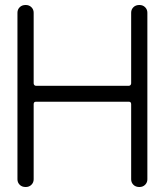

<svg xmlns="http://www.w3.org/2000/svg" viewBox="-20 -750 661 770"><path d="M539 0Q524 0 515 -9Q506 -18 506 -31V-332Q506 -342 497 -342H124Q115 -342 115 -332V-31Q115 -18 106 -9Q97 0 83 0Q68 0 59 -9Q50 -18 50 -31V-699Q50 -712 59 -721Q68 -730 83 -730Q97 -730 106 -721Q115 -712 115 -699V-416Q115 -412 117.5 -409Q120 -406 124 -406H497Q501 -406 503.5 -409Q506 -412 506 -416V-699Q506 -712 515 -721Q524 -730 539 -730Q553 -730 562 -721Q571 -712 571 -699V-31Q571 -18 562 -9Q553 0 539 0Z"/></svg>

Font: Gardens CM
Style: Regular
Weight: 400
Designer: Created by: Aleksander Shevchuk, 2010. Modifed by: Daren Olsen, 2020.
Foundry: High-Logic / FontCreator v.13.0.0 build 2663 (64-bit)
Version: Version 3.003 Ukrainian, initial release